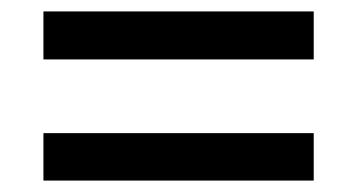

<svg xmlns="http://www.w3.org/2000/svg" viewBox="-20 -422 624 336"><path d="M56 -318V-402H529V-318ZM56 -106V-189H529V-106Z"/></svg>

Font: Archivo VF Beta
Style: Regular
Weight: 400
Designer: Hector Gatti
Foundry: Omnibus-Type
Version: Version 1.002